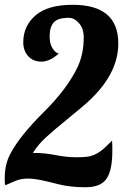

<svg xmlns="http://www.w3.org/2000/svg" viewBox="-31 -769 543 800"><path d="M272 -749Q461.9 -749 461.9 -587.9Q461.9 -450.7 315.4 -327.1L235.4 -260.7Q195.8 -229 161.4 -197.5Q127 -166 106 -131.8H110.8Q155.8 -131.8 200.9 -122.8Q246.1 -113.8 286.9 -113.8Q327.6 -113.8 345.2 -118.2Q376.5 -126.5 405.3 -153.3L436 -183.1Q437 -170.9 437 -160.2V-139.2Q437 -59.6 412.8 -24.2Q388.7 11.2 325.2 11.2Q261.7 11.2 213.1 -1.2Q164.6 -13.7 136.5 -19.3Q108.4 -24.9 85 -24.9Q54.2 -24.9 29.3 -13.7L-8.8 2.9Q-11.2 -4.9 -11.2 -13.2V-29.8Q-11.2 -84.5 12.7 -129.4Q52.2 -203.6 151.4 -302Q250.5 -400.4 293.5 -492.2Q317.9 -546.4 317.9 -612.8Q317.9 -649.9 298.3 -672.4Q278.8 -694.8 255.4 -694.8Q209.5 -694.8 192.6 -675.3Q175.8 -655.8 175.8 -617.2Q175.8 -578.6 196.3 -556.6Q203.6 -548.8 213.9 -545.9Q175.8 -512.2 141.4 -512.2Q106.9 -512.2 86.4 -535.2Q65.9 -558.1 65.9 -592.8Q65.9 -660.2 116.7 -704.6Q167.5 -749 272 -749Z"/></svg>

Font: UVF Lobster12
Style: Regular
Weight: 400
Designer: Pablo Impallari
Foundry: Pablo Impallari. www.impallari.com
Version: Version 1.004